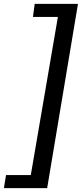

<svg xmlns="http://www.w3.org/2000/svg" viewBox="-68 -798 420 985"><path d="M-37 100H90L229 -711H101L110 -778H332L174 167H-48Z"/></svg>

Font: Nebula Sans Semibold
Style: Regular
Weight: 600
Italic angle: -9°
Designer: Paul D. Hunt for Adobe (as Source Sans)
Foundry: Nebula Entertainment & Broadcasting LLC
Version: Version 1.010